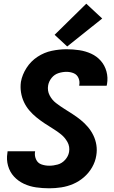

<svg xmlns="http://www.w3.org/2000/svg" viewBox="-20 -1009 616 1037"><path d="M246 8Q278 8 311 3Q344 -2 375.5 -15.5Q407 -29 433.5 -52Q460 -75 477.5 -105.5Q495 -136 500 -169Q505 -198 500.5 -226Q496 -254 484 -278.5Q472 -303 454.5 -323.5Q437 -344 416 -361Q395 -378 372.5 -392.5Q350 -407 327 -421.5Q304 -436 282.5 -452.5Q261 -469 248 -494Q235 -519 240 -548Q244 -570 259 -588.5Q274 -607 296 -614Q318 -621 339 -621Q360 -621 378 -613.5Q396 -606 404 -587.5Q412 -569 408 -549V-546H556Q557 -551 558 -555Q564 -590 555 -623Q546 -656 524.5 -680.5Q503 -705 472.5 -719Q442 -733 408 -738Q374 -743 339 -743Q300 -743 259.5 -734.5Q219 -726 183 -702.5Q147 -679 123.5 -642.5Q100 -606 93 -567Q89 -538 93.5 -510Q98 -482 109.5 -457.5Q121 -433 138.5 -412.5Q156 -392 177 -375Q198 -358 220.5 -343Q243 -328 266 -314Q289 -300 310 -283Q331 -266 344.5 -241.5Q358 -217 353 -188Q349 -165 332 -146Q315 -127 292 -120.5Q269 -114 246 -114Q224 -114 204 -121Q184 -128 175 -147.5Q166 -167 169 -188L170 -192H21Q20 -187 20 -183Q14 -147 23.5 -113.5Q33 -80 55.5 -55.5Q78 -31 109 -16.5Q140 -2 175 3Q210 8 246 8ZM343 -758 532 -909 446 -989 275 -821Z"/></svg>

Font: Iosevka Sparkle Heavy Oblique
Style: Regular
Weight: 900
Italic angle: -9°
Designer: Belleve Invis
Foundry: Belleve Invis
Version: Version 4.5.0; ttfautohint (v1.8.3)